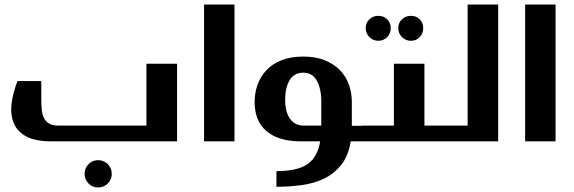

<svg xmlns="http://www.w3.org/2000/svg" viewBox="-20 -617 2504 838"><path d="M752.9 -338.9V0H205.1Q134.8 0 94.7 -21.5Q54.7 -43 40 -79.6Q24.9 -118.2 30.3 -163.6Q36.1 -210.4 56.2 -263.2H160.2V-182.1Q160.2 -159.7 162.6 -136.2Q165 -114.7 172.9 -100.1Q181.2 -85 195.3 -77.1Q210.4 -68.8 233.9 -68.8H619.1V-338.9ZM349.1 142.1Q349.1 117.7 366.2 99.6Q382.8 82 408.2 82Q433.1 82 450.7 99.6Q467.8 116.7 467.8 142.1Q467.8 166.5 450.7 183.6Q433.1 201.2 408.2 201.2Q382.8 201.2 366.2 183.6Q349.1 165.5 349.1 142.1Z M870.6 0V-597.2H1003.4V0Z M1091.3 -171.9Q1091.3 -210.4 1104 -247.1Q1116.2 -281.7 1142.6 -310.5Q1167.5 -337.4 1208.5 -354Q1249 -370.1 1303.7 -370.1Q1358.9 -370.1 1398.4 -353.5Q1439.5 -336.4 1464.4 -310.1Q1490.7 -282.2 1502.9 -247.6Q1515.6 -211.9 1515.6 -172.9V-67.9H1568.4Q1586.4 -67.9 1586.4 -56.2V-13.2Q1586.4 0 1568.4 0H1510.7Q1500.5 63.5 1469.7 102.1Q1438.5 141.1 1394.5 162.6Q1351.1 183.6 1296.4 190.9Q1242.2 198.2 1186.5 198.2V129.9Q1277.8 129.9 1321.8 99.6Q1366.2 68.8 1377.4 0H1293.5Q1196.8 0 1144 -43.9Q1091.3 -87.9 1091.3 -171.9ZM1382.3 -172.9Q1382.3 -231 1362.3 -265.6Q1342.8 -299.8 1303.7 -299.8Q1263.7 -299.8 1244.1 -267.1Q1224.6 -234.4 1224.6 -182.1Q1224.6 -127.9 1246.1 -98.1Q1267.6 -68.8 1305.7 -68.8H1382.3Z M1576.2 -494.1Q1576.2 -517.6 1592.3 -532.7Q1607.9 -547.9 1631.3 -547.9Q1654.8 -547.9 1669.9 -532.7Q1685.5 -517.1 1685.5 -494.1Q1685.5 -471.7 1669.9 -455.1Q1654.3 -439 1631.3 -439Q1608.4 -439 1592.3 -455.1Q1576.2 -471.2 1576.2 -494.1ZM1718.3 -494.1Q1718.3 -517.6 1734.4 -532.7Q1750 -547.9 1773.4 -547.9Q1796.9 -547.9 1812 -532.7Q1827.1 -517.6 1827.1 -494.1Q1827.1 -470.7 1812 -455.1Q1796.9 -439 1773.4 -439Q1750.5 -439 1734.4 -455.1Q1718.3 -471.2 1718.3 -494.1ZM1566.4 0Q1547.4 0 1547.4 -13.2V-55.2Q1547.4 -68.8 1566.4 -68.8H1699.2V-338.9H1832.5V-68.8H1890.6Q1908.2 -68.8 1908.2 -49.8V-18.1Q1908.2 0 1890.6 0Z M2154.3 -597.2V0H1888.2Q1869.1 0 1869.1 -13.2V-55.2Q1869.1 -68.8 1888.2 -68.8H2021V-597.2Z M2272 0V-597.2H2404.8V0Z"/></svg>

Font: SimahzazaarabicW05-SemiBold
Style: Regular
Weight: 600
Designer: Ahmed zaza
Foundry: Ahmed zaza
Version: Version 1.001